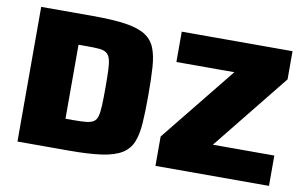

<svg xmlns="http://www.w3.org/2000/svg" viewBox="-72 -827 1540 966"><g transform="rotate(10 697.5 -344.0)"><path d="M66 0V-688H330Q432 -688 496.5 -678.5Q561 -669 597.5 -646.5Q634 -624 650 -585Q666 -546 670 -486.5Q674 -427 674 -344Q674 -260 670 -201Q666 -142 650 -103Q634 -64 597.5 -41.5Q561 -19 496.5 -9.5Q432 0 330 0ZM284 -155H329Q366 -155 390 -157.5Q414 -160 427.5 -169Q441 -178 446.5 -198Q452 -218 453.5 -253.5Q455 -289 455 -343Q455 -398 453.5 -434Q452 -470 446 -490Q440 -510 426.5 -519.5Q413 -529 389.5 -531Q366 -533 330 -533H284ZM771 0V-150L1080 -533H784V-688H1350V-544L1037 -155H1351V0Z"/></g></svg>

Font: Saira SemiExpanded ExtraBold
Style: Regular
Weight: 800
Width: 6
Designer: Hector Gatti with collaboration of the Omnibus-Type team
Foundry: Omnibus-Type
Version: Version 1.101